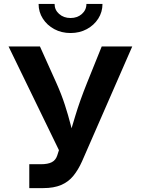

<svg xmlns="http://www.w3.org/2000/svg" viewBox="-20 -966 724 986"><path d="M130.4 0V-122.6H189Q226.1 -122.6 246.1 -133.1Q266.1 -143.6 273.9 -167.5L282.7 -194.8L23.9 -727.5H185.1L269 -541Q295.9 -481 313.2 -427.2Q330.6 -373.5 342.8 -325.4Q355 -277.3 365.7 -234.9H325.7Q343.3 -293.5 366.7 -371.1Q390.1 -448.7 427.2 -541L502.4 -727.5H659.2L401.4 -137.7Q381.8 -93.8 356.4 -62.7Q331.1 -31.7 293.7 -15.9Q256.3 0 202.1 0ZM342.3 -796.4Q295.9 -796.4 258.8 -816.4Q221.7 -836.4 200 -870.4Q178.2 -904.3 178.2 -945.8H260.3Q260.3 -915 283.7 -894.3Q307.1 -873.5 342.3 -873.5Q377.4 -873.5 400.6 -894.3Q423.8 -915 423.8 -945.8H506.3Q506.3 -904.3 484.6 -870.4Q462.9 -836.4 425.8 -816.4Q388.7 -796.4 342.3 -796.4Z"/></svg>

Font: Inter Cardless
Style: Bold
Weight: 700
Designer: Rasmus Andersson
Foundry: rsms
Version: Version 4.001;git-9221beed3